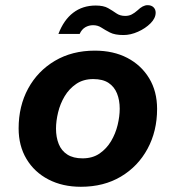

<svg xmlns="http://www.w3.org/2000/svg" viewBox="-20 -704 672 736"><path d="M290.1 12Q219.7 12 165.8 -16Q111.9 -43.9 81.6 -94.5Q51.4 -145 51.4 -211.5Q51.4 -297.4 87.9 -364.6Q124.5 -431.8 190.5 -470.9Q256.5 -509.9 343.4 -509.9Q414.8 -509.9 468.2 -482Q521.6 -454 551.9 -403.8Q582.2 -353.7 582.2 -286.4Q582.2 -201.3 545.6 -133.7Q509.1 -66.1 443.4 -27Q377.8 12 290.1 12ZM296.3 -97Q334.7 -97 361.7 -115.5Q388.6 -134.1 405.8 -162.9Q422.9 -191.8 430.9 -224.8Q438.9 -257.9 438.9 -287.1Q438.9 -320.1 428.5 -345.9Q418.1 -371.7 396 -386.3Q373.9 -400.9 337.3 -400.9Q299.6 -400.9 272.3 -382.4Q245 -363.8 227.8 -335Q210.6 -306.1 202.7 -273.1Q194.7 -240 194.7 -210.8Q194.7 -177.9 205.1 -152Q215.4 -126.2 238.1 -111.6Q260.7 -97 296.3 -97ZM453.4 -569.7Q420.2 -569.7 401.4 -579.4Q382.7 -589 368.7 -598.2Q354.8 -607.4 336.8 -607.4Q320.6 -607.4 306.8 -599.4Q293.1 -591.3 285.3 -573.9H203.9Q224.3 -627.5 260.5 -655.1Q296.7 -682.8 346.8 -682.8Q377 -682.8 394.3 -672.9Q411.6 -663 425.8 -653Q440 -643 459.8 -643Q474.3 -643 485.1 -648.7Q496 -654.3 507.4 -664.5Q517.3 -674.1 526.9 -679.2Q536.5 -684.2 545.7 -684.2Q560.1 -684.2 568.4 -676.2Q576.7 -668.1 576.7 -655.6Q576.7 -634.2 557 -614.6Q537.4 -595 509 -582.4Q480.7 -569.7 453.4 -569.7Z"/></svg>

Font: Atkinson Hyperlegible Mono ExtraLight
Style: Italic
Weight: 200
Italic angle: -12°
Monospace: yes
Designer: Elliott Scott, Megan Eiswerth, Linus Boman, Theodore Petrosky, Letters from Sweden
Foundry: Applied Design Works, Letters from Sweden
Version: Version 2.001